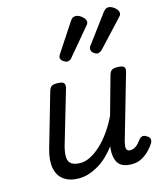

<svg xmlns="http://www.w3.org/2000/svg" viewBox="-125 -936 896 1047"><g transform="rotate(-15 323.0 -413.0)"><path d="M192 17Q139 17 106.5 -6.5Q74 -30 65.5 -74Q57 -118 74 -179L162 -484Q168 -503 177.5 -509Q187 -515 207 -515Q237 -515 245.5 -506Q254 -497 249 -477L160 -174Q150 -136 151.5 -111Q153 -86 170.5 -74Q188 -62 221 -62Q248 -62 277.5 -77Q307 -92 336.5 -119.5Q366 -147 393 -185Q420 -223 442 -269L502 -484Q508 -503 517.5 -509Q527 -515 546 -515Q576 -515 585 -506Q594 -497 588 -477L483 -113Q480 -100 478.5 -87.5Q477 -75 482 -67Q487 -59 501 -59Q515 -59 526.5 -65.5Q538 -72 548 -83Q558 -94 566 -105Q572 -113 582.5 -115.5Q593 -118 608 -108Q623 -99 624 -88.5Q625 -78 620 -68Q609 -50 590.5 -30.5Q572 -11 547 3Q522 17 490 17Q459 17 439.5 8Q420 -1 411 -17Q402 -33 399 -52.5Q396 -72 398 -93L400 -108Q377 -78 352 -54.5Q327 -31 300 -15.5Q273 0 246 8.5Q219 17 192 17ZM293 -615Q284 -615 271 -624.5Q258 -634 258 -645Q258 -652 261 -657.5Q264 -663 268 -669L370 -824Q378 -836 385 -839.5Q392 -843 401 -843Q411 -843 423 -836.5Q435 -830 444.5 -819Q454 -808 454 -796Q454 -789 450.5 -784.5Q447 -780 442 -774L321 -630Q315 -621 307 -618Q299 -615 293 -615ZM466 -615Q455 -615 443 -624.5Q431 -634 431 -645Q431 -652 432.5 -657.5Q434 -663 440 -669L555 -824Q564 -835 570.5 -839Q577 -843 586 -843Q596 -843 608 -836.5Q620 -830 629.5 -819Q639 -808 639 -796Q639 -789 635.5 -784Q632 -779 627 -774L493 -630Q485 -622 478 -618.5Q471 -615 466 -615Z"/></g></svg>

Font: Playwrite TZ
Style: Regular
Weight: 400
Designer: Veronika Burian, José Scaglione
Foundry: TypeTogether
Version: Version 1.002